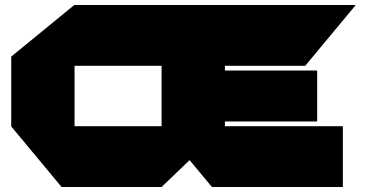

<svg xmlns="http://www.w3.org/2000/svg" viewBox="-20 -750 1471 770"><path d="M227 0 25 -243V-244H882L628 0ZM25 -244V-523L278 -730H279V-244ZM830 0 628 -243V-244H1355V0ZM628 -244V-486H882V-244ZM279 -486V-730H680L882 -487V-486ZM882 -263V-467H1252V-263ZM882 -486 680 -730H1406V-729L1204 -486Z"/></svg>

Font: Foldit Black
Style: Regular
Weight: 900
Version: Version 1.003